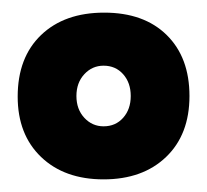

<svg xmlns="http://www.w3.org/2000/svg" viewBox="-20 -659 328 304"><path d="M145 -639Q82 -639 45 -603.5Q8 -568 8 -506Q8 -446 45 -410.5Q82 -375 144 -375Q206 -375 243 -410.5Q280 -446 280 -507Q280 -568 244 -603.5Q208 -639 145 -639ZM144 -555Q163 -555 175 -541.5Q187 -528 187 -507Q187 -486 175 -472.5Q163 -459 144 -459Q126 -459 113.5 -472.5Q101 -486 101 -507Q101 -528 113.5 -541.5Q126 -555 144 -555Z"/></svg>

Font: Beiruti ExtraBold
Style: Regular
Weight: 800
Designer: Arlette Boutros
Foundry: Boutros
Version: Version 1.41